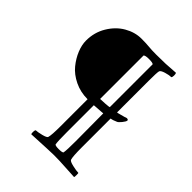

<svg xmlns="http://www.w3.org/2000/svg" viewBox="-186 -739 845 845"><g transform="rotate(45 236.5 -317.0)"><path d="M314.5 -325.2Q314.5 -325.2 314.5 -591.8Q309.6 -596.7 286.1 -596.7Q264.6 -596.7 258.8 -590.8Q258.8 -590.8 258.8 -320.3Q267.6 -320.3 289.8 -321.8Q312 -323.2 314.5 -325.2ZM313.5 -285.2Q309.6 -284.7 297.9 -283.9Q286.1 -283.2 275.9 -282.5Q265.6 -281.7 258.8 -281.2V-113.3Q258.8 -56.6 261.7 -41Q262.7 -35.2 286.1 -35.2Q310.5 -35.2 311.5 -41Q314.5 -56.6 314.5 -113.3ZM352.5 -292V-113.3Q352.5 -56.6 357.4 -41Q359.4 -33.7 383.8 -28.1Q408.2 -22.5 420.9 -22.5Q422.4 -22.5 422.4 -10Q422.4 2.4 420.9 3.9Q396.5 2.9 360.4 0.5Q324.2 -2 290 -2Q271.5 -2 154.3 3.9Q152.3 0 152.6 -10Q152.8 -20 156.2 -22.5Q166.5 -22.5 190.2 -28.3Q213.9 -34.2 215.8 -41Q220.7 -56.6 220.7 -113.3V-280.3Q176.3 -280.3 139.2 -298.3Q102.1 -316.4 79.8 -343.8Q57.6 -371.1 45.4 -401.1Q33.2 -431.2 33.2 -458Q33.2 -509.3 58.3 -551Q83.5 -592.8 121.6 -614.7Q159.7 -636.7 200.2 -636.7Q229 -636.7 247.6 -634.8Q266.1 -632.8 294.9 -632.8Q324.2 -632.8 353.5 -633.8Q383.8 -635.7 398.4 -636.7L413.1 -637.7Q416.5 -633.8 416.3 -622.8Q416 -611.8 412.1 -609.4Q398.4 -609.4 379.2 -603.5Q359.9 -597.7 356.4 -589.8Q353.5 -579.6 353.5 -527.3V-331.1Q355.5 -330.6 367.2 -334Q379.9 -336.9 390.6 -340.3L401.4 -343.8Q411.1 -343.8 411.1 -337.9Q410.6 -331.1 399.7 -317.6Q388.7 -304.2 382.8 -301.8Q364.7 -293.5 352.5 -292Z"/></g></svg>

Font: Amiri
Style: Slanted
Weight: 400
Italic angle: 9°
Designer: Khaled Hosny
Version: Version 000.107